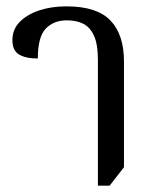

<svg xmlns="http://www.w3.org/2000/svg" viewBox="-20 -578 496 604"><path d="M288 6V-389Q288 -439 275.5 -466Q263 -493 241.5 -503.5Q220 -514 190 -514Q149 -514 124 -488Q99 -462 99 -394Q61 -394 40 -406.5Q19 -419 19 -452Q19 -486 42.5 -509.5Q66 -533 104 -545.5Q142 -558 189 -558Q285 -558 327.5 -513.5Q370 -469 370 -385V-52L325 6Z"/></svg>

Font: Noto Serif Thai SemiCondensed
Style: Regular
Weight: 400
Width: 4
Designer: Monotype Design Team
Foundry: Monotype Imaging Inc.
Version: Version 2.002